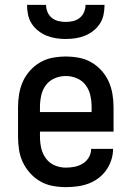

<svg xmlns="http://www.w3.org/2000/svg" viewBox="-20 -760 540 788"><path d="M250 8Q223 8 196 3Q169 -2 145.5 -15.5Q122 -29 103.5 -49.5Q85 -70 73.5 -94.5Q62 -119 58 -146Q54 -173 54 -200V-320Q54 -347 58.5 -374Q63 -401 74 -425.5Q85 -450 103.5 -470.5Q122 -491 145.5 -504.5Q169 -518 196 -523Q223 -528 250 -528Q277 -528 304 -523Q331 -518 354.5 -504.5Q378 -491 396.5 -470.5Q415 -450 426 -425.5Q437 -401 441.5 -374Q446 -347 446 -320V-220H144V-200Q144 -176 149 -153Q154 -130 168 -110.5Q182 -91 204 -81.5Q226 -72 250 -72Q268 -72 286 -75.5Q304 -79 319.5 -88.5Q335 -98 344.5 -114Q354 -130 354 -149H444Q444 -125 436.5 -102.5Q429 -80 415.5 -61Q402 -42 383 -28Q364 -14 342 -6Q320 2 296.5 5Q273 8 250 8ZM144 -300H356V-320Q356 -344 351 -367.5Q346 -391 332 -410Q318 -429 296 -438.5Q274 -448 250 -448Q226 -448 204 -438.5Q182 -429 168 -410Q154 -391 149 -367.5Q144 -344 144 -320ZM250 -600Q230 -600 210 -603Q190 -606 171.5 -613.5Q153 -621 137 -633.5Q121 -646 110 -663Q99 -680 95 -700Q91 -720 91 -740H169Q169 -725 175 -710.5Q181 -696 193 -686.5Q205 -677 220 -673.5Q235 -670 250 -670Q265 -670 280 -673.5Q295 -677 307 -686.5Q319 -696 325 -710.5Q331 -725 331 -740H409Q409 -720 405 -700Q401 -680 390 -663Q379 -646 363 -633.5Q347 -621 328.5 -613.5Q310 -606 290 -603Q270 -600 250 -600Z"/></svg>

Font: Iosevka Custom Medium
Style: Regular
Weight: 500
Monospace: yes
Designer: Belleve Invis
Foundry: Belleve Invis
Version: Version 32.5.0; ttfautohint (v1.8.4)